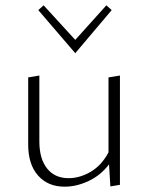

<svg xmlns="http://www.w3.org/2000/svg" viewBox="-20 -698 556 722"><path d="M263 -498 124 -660 144 -678 263 -548 380 -678 400 -660ZM431 -414V-3L395 3L390 -80Q359 -39 313.5 -17.5Q268 4 223 4Q160 4 123 -38Q86 -80 86 -154V-407L128 -414V-166Q128 -101 157 -64.5Q186 -28 238 -28Q280 -28 321 -52Q362 -76 388 -125V-407Z"/></svg>

Font: Ysabeau Infant Light
Style: Regular
Weight: 300
Designer: Christian Thalmann (Catharsis Fonts)
Version: Version 0.003